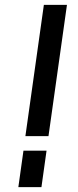

<svg xmlns="http://www.w3.org/2000/svg" viewBox="-20 -770 322 790"><path d="M84.5 -210H179.5L255.5 -750H160.5ZM55.5 0H150.5L171.5 -150H76.5Z"/></svg>

Font: Mohave Medium
Style: Italic
Weight: 500
Italic angle: -8°
Designer: Gumpita Rahayu
Foundry: Tokotype
Version: Version 2.002; ttfautohint (v1.8.3)